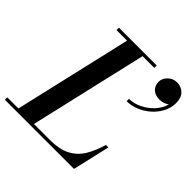

<svg xmlns="http://www.w3.org/2000/svg" viewBox="-241 -929 1094 1094"><g transform="rotate(45 305.5 -382.0)"><path d="M500.6 -691Q500.6 -719.9 523.4 -742Q546.2 -764.1 578.5 -764.1Q611.8 -764.1 634.6 -741.8Q657.4 -719.5 657.4 -676.7Q657.4 -637.8 639.3 -603.3Q621.3 -568.9 591.4 -542Q561.4 -515.2 524.6 -500Q487.8 -484.8 450.3 -484.8V-503.8Q487.8 -503.8 526 -522.1Q564.3 -540.4 593.5 -571.7Q622.7 -603.1 633.2 -642Q608.5 -623.5 575.7 -623.5Q538.6 -623.5 519.6 -643.2Q500.6 -662.9 500.6 -691ZM511 0H-46V-19.5H43.5L208 -730.5H123V-750H427.5V-730.5H333L168.5 -19.5H295Q373.5 -19.5 421.2 -44.5Q469 -69.5 496.8 -115.5Q524.5 -161.5 543 -225H563Z"/></g></svg>

Font: Bodoni* 11pt Medium
Style: Italic
Weight: 500
Italic angle: -13°
Version: Version 2.3